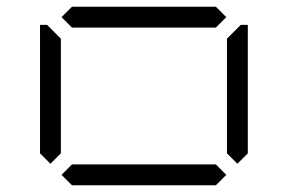

<svg xmlns="http://www.w3.org/2000/svg" viewBox="-20 -551 856 571"><path d="M130 -64 99 -95V-477H120L130 -467L161 -436V-95ZM163 -500 194 -531H622L653 -500L622 -469H194ZM686 -467 696 -477H717V-95L686 -64L655 -95V-436ZM653 -31 622 0H194L163 -31L194 -62H622Z"/></svg>

Font: DSEG7 Classic Mini
Style: Light
Weight: 300
Designer: Keshikan(Twitter:@keshinomi_88pro)
Version: Version 0.46